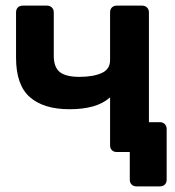

<svg xmlns="http://www.w3.org/2000/svg" viewBox="-20 -540 622 682"><path d="M465 122Q454 122 447.5 115.5Q441 109 441 98V0H395Q384 0 377.5 -6.5Q371 -13 371 -24V-194Q346 -172 310 -162Q274 -152 227 -152Q135 -152 86 -195Q37 -238 37 -335V-496Q37 -507 43.5 -513.5Q50 -520 61 -520H147Q157 -520 164 -513.5Q171 -507 171 -496V-342Q171 -301 192.5 -284Q214 -267 262 -267Q311 -267 341 -280.5Q371 -294 371 -326V-496Q371 -507 377.5 -513.5Q384 -520 395 -520H485Q495 -520 502 -513.5Q509 -507 509 -496V-106H548Q559 -106 565.5 -99Q572 -92 572 -82V98Q572 109 565.5 115.5Q559 122 548 122Z"/></svg>

Font: Fz Rubik Med
Style: Regular
Weight: 500
Designer: Hubert and Fischer
Foundry: Hubert and Fischer
Version: Vit hóa bi FontZin.com